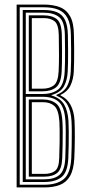

<svg xmlns="http://www.w3.org/2000/svg" viewBox="-20 -820 388 840"><path d="M52.8 0V-800H171.5Q212.5 -800 241.8 -788.6Q271 -777.2 287 -748.4Q303 -719.5 303.5 -666.2Q304.2 -635.2 304.4 -606.5Q304.5 -577.8 304.2 -552.6Q304 -527.5 302.8 -506.5Q300.8 -471.8 288.1 -445.5Q275.5 -419.2 245 -404.8V-402.2Q273.8 -388.8 288.8 -360.9Q303.8 -333 306 -292.5Q306.8 -279.2 307.1 -259.9Q307.5 -240.5 307.4 -217.8Q307.2 -195 306.6 -171.6Q306 -148.2 305 -126.8Q302.2 -77 286.2 -49.5Q270.2 -22 241.9 -11Q213.5 0 173.8 0ZM66.2 -11.8H173.8Q227.8 -11.8 257.8 -35.6Q287.8 -59.5 291.8 -126.8Q293 -150 293.6 -181.6Q294.2 -213.2 294.1 -243.2Q294 -273.2 292.8 -291.8Q290.2 -333.8 275.4 -360.9Q260.5 -388 227 -401.5V-405Q261.2 -418.5 274.4 -444.6Q287.5 -470.8 289.5 -506.8Q290.8 -527.2 291 -551.5Q291.2 -575.8 291.1 -604.4Q291 -633 290.2 -666Q289.5 -714 275.6 -740.5Q261.8 -767 235.6 -777.6Q209.5 -788.2 171.5 -788.2H66.2ZM79.5 -23.8V-776.2H171.5Q205.5 -776.2 228.8 -766.8Q252 -757.2 264.1 -733.4Q276.2 -709.5 277 -666Q277.8 -625.2 277.9 -596.9Q278 -568.5 277.6 -547.2Q277.2 -526 276.2 -506.8Q274.5 -468.8 259.4 -441.8Q244.2 -414.8 205.2 -404.2V-402.5Q243.2 -391 259.9 -364Q276.5 -337 279.5 -291.2Q280.5 -274.5 280.8 -245.2Q281 -216 280.5 -184.1Q280 -152.2 278.8 -127.2Q276 -67 249.5 -45.4Q223 -23.8 173.8 -23.8ZM92.8 -408.8H165.8Q209.2 -408.8 234.6 -428.6Q260 -448.5 263 -507Q264 -526.2 264.4 -548.8Q264.8 -571.2 264.6 -600Q264.5 -628.8 263.8 -666Q263 -725.2 239 -744.9Q215 -764.5 171.5 -764.5H92.8ZM106 -420.5V-752.8H171.5Q208 -752.8 228.8 -736Q249.5 -719.2 250.5 -666Q251.2 -626 251.4 -597.2Q251.5 -568.5 251.1 -547Q250.8 -525.5 249.8 -507.2Q247 -455.2 225.2 -437.9Q203.5 -420.5 165.8 -420.5ZM119.2 -432H165.5Q197 -432 215.5 -446.6Q234 -461.2 236.5 -507.2Q238 -535.5 238.1 -574.1Q238.2 -612.8 237.2 -666Q236.2 -713.2 218.8 -727Q201.2 -740.8 171.5 -740.8H119.2ZM92.8 -35.5H173.8Q218.2 -35.5 240.8 -55.2Q263.2 -75 265.5 -127Q266.5 -150.2 267.1 -181.8Q267.8 -213.2 267.6 -243.1Q267.5 -273 266.2 -290.5Q262.5 -352 237.5 -374.2Q212.5 -396.5 167.8 -396.5H92.8ZM106 -47.2V-384.8H167.8Q203.5 -384.8 226.4 -366.4Q249.2 -348 253 -289.8Q254.2 -272.5 254.4 -243.9Q254.5 -215.2 253.9 -183.9Q253.2 -152.5 252.2 -127Q250.2 -79.8 230.4 -63.5Q210.5 -47.2 173.8 -47.2ZM119.2 -59.2H173.8Q204.2 -59.2 221 -72.5Q237.8 -85.8 239 -126.8Q240.5 -168 240.9 -199.5Q241.2 -231 240.9 -253.2Q240.5 -275.5 239.8 -289Q236.2 -340 217.8 -356.5Q199.2 -373 167.8 -373H119.2Z"/></svg>

Font: Big Shoulders Inline Display Thin
Style: Regular
Weight: 400
Version: Version 2.002